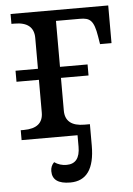

<svg xmlns="http://www.w3.org/2000/svg" viewBox="-53 -576 563 813"><g transform="rotate(-5 229.0 -169.5)"><path d="M438 -536.1H22.9V-494.1H36.1C90.8 -494.1 118.2 -471.2 118.2 -425.8V-294.9H22.9V-248H118.2V-108.9C118.2 -64.5 90.8 -42 36.1 -42H22.9V0H260.7V48.8C260.7 97.2 241.7 121.1 203.6 121.1C184.6 121.1 167 115.7 151.9 105C141.6 115.2 136.7 127.4 136.7 142.1C136.7 178.7 162.1 196.8 212.9 196.8C282.2 196.8 316.9 147.5 316.9 48.8V-42H293.9C239.3 -42 211.9 -64.5 211.9 -108.9V-248H329.1V-294.9H211.9V-490.2H314C356.4 -490.2 372.6 -478 383.8 -409.2L389.2 -376H438Z"/></g></svg>

Font: The Erased English
Style: Regular
Weight: 400
Designer: Monotype Design team + ligartures altered by 180 Amsterdam
Foundry: Monotype Imaging Inc.
Version: Version 1.030;Glyphs 3.1.2 (3151)